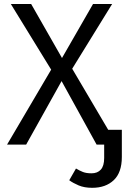

<svg xmlns="http://www.w3.org/2000/svg" viewBox="-20 -708 640 940"><path d="M491.5 0V-72.5H576.5V0ZM431.5 211.5Q393 211.5 365.2 199.8Q337.5 188 319 174.5L352 117Q369.5 127.5 386 134Q402.5 140.5 428 140.5Q457.5 140.5 473.8 122.2Q490 104 490 65.5V-1H576.5V60.5Q576.5 136.5 537 174Q497.5 211.5 431.5 211.5ZM33 -688.5H132.5L283.5 -424L435.5 -688.5H529L333.5 -371.5L552.5 0H453L281.5 -311L108 0H14.5L230.5 -367Z"/></svg>

Font: Fast_Mono
Style: Regular
Weight: 400
Monospace: yes
Designer: Carrois Corporate, Edenspiekermann AG, Nikita Prokopov
Foundry: Carrois Corporate, Edenspiekermann AG, Nikita Prokopov
Version: Version 5.002